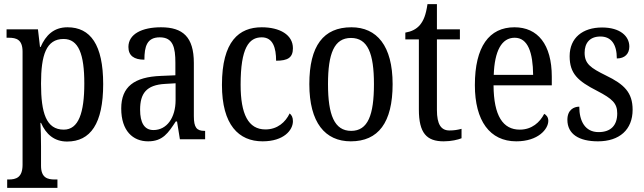

<svg xmlns="http://www.w3.org/2000/svg" viewBox="-20 -679 3139 936"><path d="M15 237H260V196H247C212 196 180 188 180 129V34C180 -6 179 -48 177 -80H180C204 -25 244 11 307 11C421 11 483 -76 483 -269C483 -461 421 -546 309 -546C242 -546 203 -507 178 -450H175L165 -536H12V-495H23C60 -495 90 -486 90 -427V124C90 187 58 196 22 196H15ZM291 -47C205 -47 180 -129 180 -271C180 -410 205 -489 290 -489C363 -489 391 -415 391 -272C391 -129 363 -47 291 -47Z M702 10C774 10 800 -31 837 -87H843L857 0H980V-41H977C939 -41 925 -57 925 -113V-372C925 -499 871 -546 765 -546C672 -546 606 -513 606 -450C606 -408 633 -388 684 -388C684 -452 696 -497 759 -497C824 -497 835 -447 835 -373V-312L765 -309C634 -304 571 -256 571 -150C571 -41 628 10 702 10ZM728 -45C683 -45 663 -82 663 -144C663 -223 693 -265 785 -270L836 -273V-191C836 -106 794 -45 728 -45Z M1260 10C1364 10 1408 -45 1408 -88C1408 -107 1402 -118 1392 -126C1372 -84 1333 -48 1274 -48C1190 -48 1153 -123 1153 -266C1153 -445 1193 -497 1256 -497C1311 -497 1326 -445 1326 -383C1383 -383 1408 -398 1408 -444C1408 -510 1343 -546 1256 -546C1146 -546 1062 -479 1062 -265C1062 -70 1144 10 1260 10Z M1690 10C1824 10 1894 -81 1894 -269C1894 -456 1817 -546 1693 -546C1557 -546 1488 -456 1488 -269C1488 -81 1565 10 1690 10ZM1692 -41C1610 -41 1579 -119 1579 -269C1579 -418 1609 -494 1691 -494C1773 -494 1803 -418 1803 -269C1803 -119 1774 -41 1692 -41Z M2143 10C2180 10 2213 2 2230 -5V-51C2211 -46 2194 -43 2171 -43C2130 -43 2110 -73 2110 -143V-487H2222V-536H2110V-659H2064C2056 -605 2045 -579 2027 -557C2009 -536 1985 -525 1956 -520V-487H2022V-145C2022 -30 2060 10 2143 10Z M2497 10C2604 10 2653 -50 2653 -90C2653 -108 2643 -119 2633 -124C2612 -83 2573 -47 2514 -47C2432 -47 2387 -114 2386 -263H2670V-305C2670 -463 2601 -546 2488 -546C2365 -546 2295 -452 2295 -264C2295 -90 2368 10 2497 10ZM2579 -314H2387C2391 -430 2425 -495 2489 -495C2554 -495 2578 -422 2579 -314Z M2895 10C3000 10 3064 -47 3064 -144C3064 -228 3023 -268 2934 -311C2859 -348 2830 -368 2830 -422C2830 -469 2855 -501 2907 -501C2959 -501 2987 -464 2987 -394C3026 -394 3048 -417 3048 -452C3048 -502 3004 -545 2915 -545C2821 -545 2757 -495 2757 -405C2757 -320 2797 -284 2891 -236C2966 -197 2989 -175 2989 -126C2989 -69 2959 -35 2898 -35C2832 -35 2804 -89 2804 -159C2777 -159 2746 -143 2746 -95C2746 -25 2803 10 2895 10Z"/></svg>

Font: Noto Serif Myanmar Condensed
Style: Regular
Weight: 400
Width: 3
Designer: Ben Mitchell and the Monotype Design Team
Foundry: Monotype Imaging Inc.
Version: Version 2.106